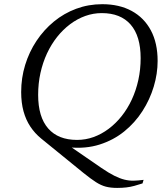

<svg xmlns="http://www.w3.org/2000/svg" viewBox="-20 -700 778 916"><path d="M377.5 124.5 176.5 -39Q146 -64 124.8 -96Q103.5 -128 92.2 -169Q81 -210 81 -261Q81 -328 100 -390Q119 -452 154 -504.8Q189 -557.5 237 -597Q285 -636.5 343.5 -658.2Q402 -680 468 -680Q549 -680 608.2 -647.8Q667.5 -615.5 699.8 -555Q732 -494.5 732 -409Q732 -348.5 713.5 -286.8Q695 -225 659.5 -169.8Q624 -114.5 572.8 -73Q521.5 -31.5 455.5 -10.5Q389.5 10.5 310.5 3L285.5 -21.5L463.5 101Q498.5 125 525 138.2Q551.5 151.5 573.8 157Q596 162.5 617.8 162Q639.5 161.5 665 158L660 175Q638.5 182 620 187Q601.5 192 582.2 194.2Q563 196.5 539 196.5Q508 196.5 485 190.5Q462 184.5 437.8 169Q413.5 153.5 377.5 124.5ZM162 -247.5Q162 -142 209.8 -87.2Q257.5 -32.5 347.5 -32.5Q388.5 -32.5 426.5 -46.2Q464.5 -60 498.5 -85.5Q532.5 -111 560.5 -146.2Q588.5 -181.5 608.8 -225Q629 -268.5 640 -318.5Q651 -368.5 651 -422.5Q651 -528 603.2 -582.8Q555.5 -637.5 465.5 -637.5Q425 -637.5 386.8 -623.8Q348.5 -610 314.5 -584.5Q280.5 -559 252.5 -523.8Q224.5 -488.5 204.2 -445Q184 -401.5 173 -351.8Q162 -302 162 -247.5Z"/></svg>

Font: Newsreader 16pt
Style: Italic
Weight: 400
Italic angle: -17°
Designer: Hugues Gentile
Foundry: Production Type
Version: Version 1.003